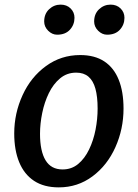

<svg xmlns="http://www.w3.org/2000/svg" viewBox="-20 -802 598 830"><path d="M234 8Q170 8 127.2 -20.2Q84.5 -48.5 63 -100.8Q41.5 -153 41.5 -225Q41.5 -312.5 78 -391.5Q113.5 -469 178.8 -516.5Q244 -564 326.5 -564Q389.5 -564 431 -536.5Q472.5 -509 493.2 -457.2Q514 -405.5 514 -332.5Q514 -244.5 479 -166Q444 -87.5 380 -39.8Q316 8 234 8ZM250.5 -69.5Q289.5 -69.5 318 -93.2Q346.5 -117 365.2 -156Q384 -195 393 -241.2Q402 -287.5 402 -332.5Q402 -384 392.5 -418.5Q383 -453 362.5 -470.5Q342 -488 309.5 -488Q269.5 -488 240 -463.5Q210.5 -439 191.2 -399.5Q172 -360 162.5 -313.5Q153 -267 153 -223.5Q153 -148.5 177 -109Q201 -69.5 250.5 -69.5ZM227 -652Q205.5 -652 188.2 -669.2Q171 -686.5 171 -709Q171 -742 192.2 -762Q213.5 -782 242 -782Q268.5 -782 285.2 -765.5Q302 -749 302 -725Q302 -695 282.2 -673.5Q262.5 -652 227 -652ZM443 -652Q421.5 -652 404.2 -669.2Q387 -686.5 387 -709Q387 -742 408.2 -762Q429.5 -782 458 -782Q484.5 -782 501.2 -765.5Q518 -749 518 -725Q518 -695 498.2 -673.5Q478.5 -652 443 -652Z"/></svg>

Font: Koeln Type Sans
Style: Italic
Weight: 400
Italic angle: -7.5°
Designer: Eben Sorkin
Foundry: Eben Sorkin
Version: Version 2.001